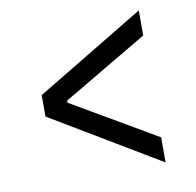

<svg xmlns="http://www.w3.org/2000/svg" viewBox="-69 -644 738 724"><g transform="rotate(-10 300.0 -282.0)"><path d="M508 9V-87L183 -277V-285L508 -477V-573L92 -322V-240Z"/></g></svg>

Font: IBM Plex Devanagari Text
Style: Regular
Weight: 450
Designer: Mike Abbink, Paul van der Laan, Pieter van Rosmalen, Erin McLaughlin
Foundry: Bold Monday
Version: Version 1.0